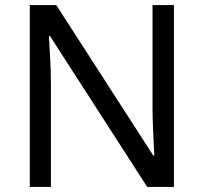

<svg xmlns="http://www.w3.org/2000/svg" viewBox="-20 -734 800 754"><path d="M663 0H558L176 -593H172Q174 -558 177 -506Q180 -454 180 -399V0H97V-714H201L582 -123H586Q585 -139 583.5 -171Q582 -203 580.5 -241Q579 -279 579 -311V-714H663Z"/></svg>

Font: Noto Sans Tifinagh Air
Style: Regular
Weight: 400
Designer: JamraPatel
Foundry: JamraPatel LLC
Version: Version 2.006; ttfautohint (v1.8.4.7-5d5b)